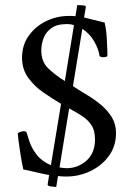

<svg xmlns="http://www.w3.org/2000/svg" viewBox="-20 -687 526 758"><path d="M285 -667Q291 -667 305 -666Q319 -665 319 -660L312 -618Q329 -614 348 -609Q367 -604 393 -598Q400 -568 401.5 -536.5Q403 -505 404 -483Q404 -478 404 -473.5Q404 -469 404 -465Q397 -461 387 -461Q378 -461 373 -466Q370 -491 352.5 -522.5Q335 -554 305 -573L268 -347Q270 -346 271.5 -345Q273 -344 274 -343Q297 -328 325.5 -311Q354 -294 379.5 -272.5Q405 -251 421.5 -224Q438 -197 438 -162Q438 -110 410 -71.5Q382 -33 337 -11.5Q292 10 241 10Q233 10 225 9.5Q217 9 209 8L202 51Q195 51 181.5 49Q168 47 168 42L174 4Q146 -1 120 -7.5Q94 -14 72 -18Q66 -46 61 -77Q56 -108 53 -132Q50 -156 50 -161Q53 -164 61 -166.5Q69 -169 74 -169Q83 -169 85 -164Q88 -153 96.5 -127.5Q105 -102 125 -76Q145 -50 181 -35L221 -277Q186 -298 150.5 -322.5Q115 -347 91 -380.5Q67 -414 67 -459Q67 -509 93.5 -546Q120 -583 162 -603.5Q204 -624 251 -624Q259 -624 265.5 -624Q272 -624 278 -623ZM253 -259 215 -26Q222 -25 229 -24Q236 -23 243 -23Q287 -23 321 -52.5Q355 -82 355 -137Q355 -172 341 -193Q327 -214 304 -229Q281 -244 253 -259ZM236 -367 272 -588Q265 -590 258.5 -591Q252 -592 245 -592Q204 -592 182 -575.5Q160 -559 151.5 -535Q143 -511 143 -488Q143 -443 171 -416.5Q199 -390 236 -367Z"/></svg>

Font: Amiri
Style: Bold Italic
Weight: 700
Italic angle: 10°
Designer: Khaled Hosny
Version: Version 0.113